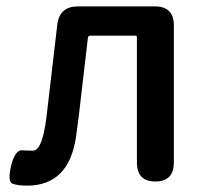

<svg xmlns="http://www.w3.org/2000/svg" viewBox="-20 -570 652 603"><path d="M65 13Q36 13 19.5 7Q3 1 15 -50Q28 -101 51 -98Q56 -97 84 -97Q113 -97 126 -203L160 -493Q167 -550 225 -550H466Q526 -550 526 -490V-60Q526 0 468 0Q410 0 410 -60V-453Q410 -458 405 -458H264Q257 -458 256 -451L227 -202Q223 -172 219 -142Q197 13 65 13Z"/></svg>

Font: Resource Han Rounded TW Medium
Style: Regular
Weight: 500
Designer: Cyano Hao (round all glyphs); Ryoko NISHIZUKA 西塚涼子 (kana, bopomofo & ideographs); Paul D. Hunt (Latin, Greek & Cyrillic)
Foundry: Cyano Hao
Version: 0.990